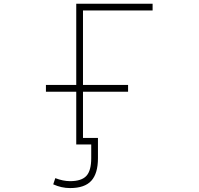

<svg xmlns="http://www.w3.org/2000/svg" viewBox="-20 -752 1040 1002"><path d="M491.2 -32.2V73.2Q491.2 153.3 456.5 191.4Q421.9 229.5 345.7 229.5Q300.8 229.5 257.8 210L268.6 177.7Q309.6 193.4 345.7 193.4Q405.3 193.4 430.7 166Q456.1 138.7 456.1 73.2V2H405.3H394.5H377.9V-273.4H219.7V-308.6H377.9V-732.4H776.4V-697.3H413.1V-308.6H648.4V-273.4H413.1V-32.2Z"/></svg>

Font: GenEi Gothic M ExtraLight
Style: Regular
Weight: 200
Designer: o_tamon (Modified); [Source Han Sans]
Ryoko NISHIZUKA  (kana & ideographs); Paul D. Hunt (Latin, Greek & Cyrillic); Wenl
Version: Version 1.1a;Original Version 1.004